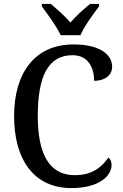

<svg xmlns="http://www.w3.org/2000/svg" viewBox="-20 -951 626 981"><path d="M290 -771H391C410 -816 457 -880 486 -918V-931H440C408 -905 367 -868 340 -836C312 -868 271 -905 239 -931H194V-918C222 -880 270 -816 290 -771ZM345 10C492 10 550 -57 550 -107C550 -125 544 -139 534 -146C501 -100 455 -56 362 -56C228 -56 173 -170 173 -358C173 -554 222 -669 351 -669C433 -669 461 -601 461 -538C516 -538 553 -567 553 -610C553 -674 487 -724 356 -724C156 -724 52 -576 52 -358C52 -137 152 10 345 10Z"/></svg>

Font: Noto Serif Lao SemiCondensed Medium
Style: Regular
Weight: 500
Width: 4
Designer: Monotype Design Team
Foundry: Monotype Imaging Inc.
Version: Version 2.003